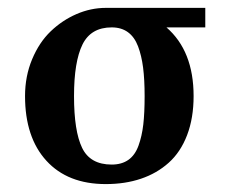

<svg xmlns="http://www.w3.org/2000/svg" viewBox="-20 -460 573 490"><path d="M474.1 -214.8Q474.1 -158.7 457.5 -115.2Q440.9 -71.8 410.6 -44.7Q380.4 -17.6 339.8 -3.9Q299.3 9.8 250 9.8Q152.8 9.8 98.4 -49.8Q43.9 -109.4 43.9 -214.8Q43.9 -265.6 62 -308.8Q80.1 -352.1 109.4 -380.1Q138.7 -408.2 175.3 -424.1Q211.9 -439.9 250 -439.9H503.9V-390.1H404.8Q474.1 -330.1 474.1 -214.8ZM265.1 -390.1Q211.9 -390.1 190.4 -346.2Q168.9 -302.2 168.9 -214.8Q168.9 -125.5 189.5 -82.8Q210 -40 265.1 -40Q290.5 -40 307.6 -52Q324.7 -64 333.5 -88.4Q342.3 -112.8 345.7 -142.3Q349.1 -171.9 349.1 -214.8Q349.1 -256.8 345.2 -287.4Q341.3 -317.9 332.3 -341.8Q323.2 -365.7 306.4 -377.9Q289.6 -390.1 265.1 -390.1Z"/></svg>

Font: Pfennig
Style: Bold
Weight: 700
Version: Version 20120410 ; ttfautohint (v0.8)